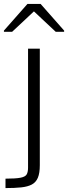

<svg xmlns="http://www.w3.org/2000/svg" viewBox="-35 -758 347 979"><path d="M-7 201V153Q46 153 70.5 148Q95 143 101.5 130.5Q108 118 108 97V-510H168V84Q168 125 158 148.5Q148 172 127 183Q106 194 73 197.5Q40 201 -7 201ZM-15 -596V-602L105 -738H172L292 -602V-596H249L138 -700L27 -596Z"/></svg>

Font: Saira Expanded Light
Style: Regular
Weight: 300
Width: 7
Designer: Hector Gatti with collaboration of the Omnibus-Type team
Foundry: Omnibus-Type
Version: Version 1.101